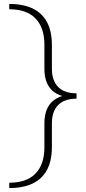

<svg xmlns="http://www.w3.org/2000/svg" viewBox="-20 -731 435 973"><path d="M27 222V195Q115 195 160 148.5Q205 102 205 15V-105Q205 -173 238.5 -210Q272 -247 342 -253V-236Q272 -242 238.5 -278.5Q205 -315 205 -383V-504Q205 -591 160 -637.5Q115 -684 27 -684V-711Q134 -711 188.5 -658.5Q243 -606 243 -504V-383Q243 -322 275 -290Q307 -258 368 -258V-231Q307 -231 275 -199Q243 -167 243 -106V15Q243 117 188.5 169.5Q134 222 27 222Z"/></svg>

Font: Ysabeau Office ExtraLight
Style: Regular
Weight: 250
Designer: Christian Thalmann (Catharsis Fonts)
Version: Version 2.001;gftools[0.9.30]; featfreeze: tnum,lnum,ss02